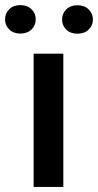

<svg xmlns="http://www.w3.org/2000/svg" viewBox="-63 -741 388 761"><path d="M188 -528.3V0H70.3V-528.3ZM-43 -664.1Q-43 -688 -26.4 -704.3Q-9.8 -720.7 17.6 -720.7Q45.4 -720.7 62 -704.3Q78.6 -688 78.6 -664.1Q78.6 -640.6 62 -624.3Q45.4 -607.9 17.6 -607.9Q-9.8 -607.9 -26.4 -624.3Q-43 -640.6 -43 -664.1ZM183.1 -663.6Q183.1 -687.5 199.7 -703.9Q216.3 -720.2 244.1 -720.2Q271.5 -720.2 288.3 -703.9Q305.2 -687.5 305.2 -663.6Q305.2 -639.6 288.3 -623.5Q271.5 -607.4 244.1 -607.4Q216.3 -607.4 199.7 -623.5Q183.1 -639.6 183.1 -663.6Z"/></svg>

Font: Vazirmatn FD Medium
Style: Regular
Weight: 500
Designer: Saber Rastikerdar
Foundry: Saber Rastikerdar
Version: Version 33.003